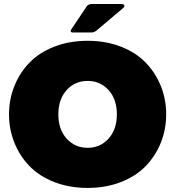

<svg xmlns="http://www.w3.org/2000/svg" viewBox="-20 -920 873 957"><path d="M341.7 -758.3Q332.5 -758.3 332.5 -765.8Q332.5 -770 335.8 -774.2L411.7 -887.5Q419.2 -900 437.5 -900H583.3Q600 -900 600 -890.8Q600 -885.8 595.8 -881.7L461.7 -768.3Q449.2 -758.3 437.5 -758.3ZM51.7 -208.8Q25 -275 25 -350Q25 -425 51.7 -491.2Q78.3 -557.5 127.1 -607.9Q175.8 -658.3 250.8 -687.5Q325.8 -716.7 416.7 -716.7Q507.5 -716.7 582.5 -687.5Q657.5 -658.3 706.2 -607.9Q755 -557.5 781.7 -491.2Q808.3 -425 808.3 -350Q808.3 -275 781.7 -208.8Q755 -142.5 706.2 -92.1Q657.5 -41.7 582.5 -12.5Q507.5 16.7 416.7 16.7Q325.8 16.7 250.8 -12.5Q175.8 -41.7 127.1 -92.1Q78.3 -142.5 51.7 -208.8ZM312.1 -470.8Q270.8 -425 270.8 -350Q270.8 -275 312.1 -229.2Q353.3 -183.3 416.7 -183.3Q480 -183.3 521.2 -229.2Q562.5 -275 562.5 -350Q562.5 -425 521.2 -470.8Q480 -516.7 416.7 -516.7Q353.3 -516.7 312.1 -470.8Z"/></svg>

Font: BoonTook Mon
Style: Regular
Weight: 400
Designer: Sungsit Sawaiwan
Foundry: FontUni
Version: Version 3.0